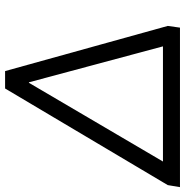

<svg xmlns="http://www.w3.org/2000/svg" viewBox="-12 -740 745 774"><g transform="rotate(-90 361.0 -352.5)"><path d="M-5.9 0 2.3 -49.2 391.8 -705H461.9L644 -49.2L637.1 0ZM414.7 -608.9 77.2 -34.3 82.7 -68.6H576.3L570.8 -34.3L416.7 -608.9Z"/></g></svg>

Font: Mulish ExtraLight
Style: Italic
Weight: 200
Italic angle: -9°
Designer: Vernon Adams
Foundry: Vernon Adams
Version: Version 3.603